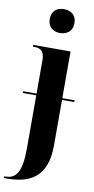

<svg xmlns="http://www.w3.org/2000/svg" viewBox="-126 -810 537 1094"><g transform="rotate(10 142.5 -263.5)"><path d="M152 -629C190 -629 224 -651 224 -698C224 -747 190 -767 152 -767C113 -767 81 -747 81 -698C81 -651 113 -629 152 -629ZM-18 240H0C133 240 230 188 230 9V-256H301V-266H230V-536H14V-526H18C54 -526 81 -517 81 -459V-266H4V-256H81V51C81 189 49 230 -12 230H-18Z"/></g></svg>

Font: Noto Serif Display ExtraCondensed ExtraBold
Style: Regular
Weight: 800
Width: 2
Designer: Monotype Design Team
Foundry: Monotype Imaging Inc.
Version: Version 2.009